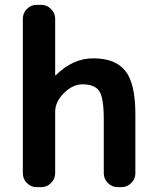

<svg xmlns="http://www.w3.org/2000/svg" viewBox="-20 -770 641 790"><path d="M130 0Q107 0 90.5 -17Q74 -34 74 -57V-693Q74 -716 90.5 -733Q107 -750 130 -750H150Q173 -750 190 -733Q207 -716 207 -693V-461Q207 -460 208 -460Q209 -460 210 -461Q280 -530 364 -530Q455 -530 496 -478Q537 -426 537 -300V-57Q537 -34 520 -17Q503 0 480 0H464Q441 0 424 -17Q407 -34 407 -57V-280Q407 -367 388.5 -395Q370 -423 319 -423Q279 -423 243 -387Q207 -351 207 -310V-57Q207 -34 190 -17Q173 0 150 0Z"/></svg>

Font: Rounded Mplus 1c Bold
Style: Bold
Weight: 700
Version: Version 1.059.20150529